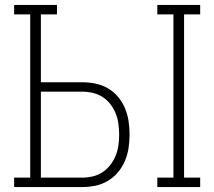

<svg xmlns="http://www.w3.org/2000/svg" viewBox="-20 -755 865 775"><path d="M615 0V-38H680V-697H615V-735H788V-697H723V-38H788V0ZM37 0V-38H102V-697H37V-735H210V-697H145V-423H312Q339 -423 365.5 -417.5Q392 -412 415.5 -398.5Q439 -385 456.5 -364Q474 -343 484.5 -318Q495 -293 499 -266Q503 -239 503 -212Q503 -185 499 -158Q495 -131 484.5 -106Q474 -81 456.5 -60Q439 -39 415.5 -25Q392 -11 365.5 -5.5Q339 0 312 0ZM145 -38H312Q333 -38 354.5 -43Q376 -48 394 -60Q412 -72 425.5 -89.5Q439 -107 447 -127Q455 -147 458 -168.5Q461 -190 461 -212Q461 -233 458 -255Q455 -277 447 -297Q439 -317 425.5 -334.5Q412 -352 394 -363.5Q376 -375 354.5 -380Q333 -385 312 -385H145Z"/></svg>

Font: Iosevka Etoile Extralight
Style: Regular
Weight: 200
Designer: Belleve Invis
Foundry: Belleve Invis
Version: Version 22.1.2; ttfautohint (v1.8.4)